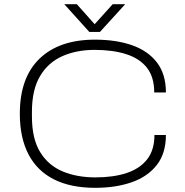

<svg xmlns="http://www.w3.org/2000/svg" viewBox="-20 -888 887 920"><path d="M436 12Q319 12 238.5 -28.5Q158 -69 116.5 -148.5Q75 -228 75 -343Q75 -516 169.5 -607Q264 -698 435 -698Q537 -698 613.5 -671Q690 -644 732.5 -588Q775 -532 775 -445H719Q719 -519 684 -563.5Q649 -608 584.5 -628.5Q520 -649 433 -649Q347 -649 279 -619Q211 -589 172 -523.5Q133 -458 133 -352V-330Q133 -223 172.5 -159Q212 -95 280.5 -66.5Q349 -38 437 -38Q524 -38 587 -59Q650 -80 685 -124.5Q720 -169 720 -241H775Q775 -153 731 -97Q687 -41 610.5 -14.5Q534 12 436 12ZM288 -868H348L447 -757H420L520 -868H580L459 -735H408Z"/></svg>

Font: Archivo SemiExpanded Thin
Style: Regular
Weight: 250
Width: 6
Designer: Hector Gatti
Foundry: Omnibus-Type
Version: Version 2.001